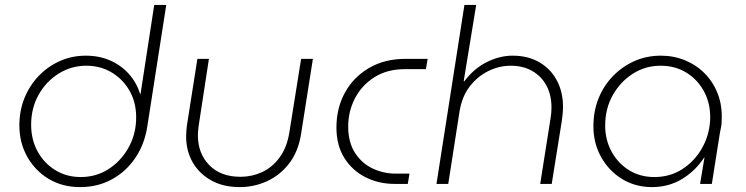

<svg xmlns="http://www.w3.org/2000/svg" viewBox="-20 -750 3044 783"><path d="M307 13Q234 13 178.5 -20.5Q123 -54 91 -111Q59 -168 59 -239Q59 -299 80 -350.5Q101 -402 138 -440.5Q175 -479 224 -501Q273 -523 330 -523Q385 -523 430 -503Q475 -483 506 -448Q537 -413 552 -366H553L609 -730H658L581 -236Q570 -163 532.5 -107Q495 -51 437 -19Q379 13 307 13ZM309 -28Q371 -28 420.5 -59Q470 -90 501 -142.5Q532 -195 535 -258Q538 -324 511.5 -374Q485 -424 438 -453Q391 -482 332 -482Q271 -482 219.5 -450Q168 -418 137.5 -363.5Q107 -309 107 -241Q107 -181 133 -133Q159 -85 205 -56.5Q251 -28 309 -28Z M1256 -510 1208 -205Q1197 -133 1160 -84.5Q1123 -36 1070 -11.5Q1017 13 958 13Q890 13 841 -14.5Q792 -42 765.5 -88.5Q739 -135 739 -195Q739 -205 740 -216Q741 -227 742 -237L785 -510H832L790 -236Q789 -227 788 -217.5Q787 -208 787 -199Q787 -124 833.5 -76.5Q880 -29 961 -29Q1007 -29 1048.5 -48Q1090 -67 1120 -107.5Q1150 -148 1160 -210L1208 -510Z M1589 0Q1525 0 1471 -27Q1417 -54 1384.5 -105.5Q1352 -157 1352 -230Q1352 -309 1386.5 -372Q1421 -435 1484.5 -472.5Q1548 -510 1634 -510H1724L1717 -468H1632Q1558 -468 1506 -434.5Q1454 -401 1427 -348Q1400 -295 1400 -234Q1400 -170 1427.5 -127Q1455 -84 1499.5 -63Q1544 -42 1593 -42H1650L1643 0Z M1760 0 1874 -730H1922L1871 -419L1873 -418Q1913 -471 1965.5 -497Q2018 -523 2070 -523Q2134 -523 2180.5 -495.5Q2227 -468 2251.5 -421Q2276 -374 2276 -315Q2276 -301 2274.5 -284.5Q2273 -268 2271 -256L2230 0H2183L2225 -266Q2227 -277 2228 -289Q2229 -301 2229 -312Q2229 -362 2209 -400Q2189 -438 2151.5 -460Q2114 -482 2063 -482Q2016 -482 1972 -460.5Q1928 -439 1896 -398Q1864 -357 1854 -295L1808 0Z M2639 13Q2571 13 2517 -20Q2463 -53 2431.5 -109.5Q2400 -166 2400 -235Q2400 -297 2421 -349Q2442 -401 2480 -440Q2518 -479 2567.5 -501Q2617 -523 2675 -523Q2728 -523 2774 -504Q2820 -485 2854.5 -450Q2889 -415 2907.5 -366.5Q2926 -318 2923 -259Q2923 -246 2921 -233.5Q2919 -221 2916 -209L2883 0H2835L2853 -108H2852Q2816 -53 2761.5 -20Q2707 13 2639 13ZM2649 -28Q2711 -28 2760.5 -59Q2810 -90 2841 -142.5Q2872 -195 2876 -259Q2879 -323 2853 -373.5Q2827 -424 2780.5 -453Q2734 -482 2674 -482Q2612 -482 2561 -449.5Q2510 -417 2479 -362Q2448 -307 2448 -238Q2448 -179 2474.5 -131Q2501 -83 2546 -55.5Q2591 -28 2649 -28Z"/></svg>

Font: MuseoModerno Thin ExtraLight
Style: Italic
Weight: 250
Italic angle: -9°
Version: Version 1.003